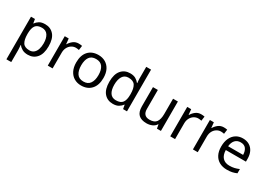

<svg xmlns="http://www.w3.org/2000/svg" viewBox="5 -1774 4206 3029"><g transform="rotate(30 2108.0 -260.0)"><path d="M340 -546Q439 -546 499.5 -477Q560 -408 560 -269Q560 -132 499.5 -61Q439 10 339 10Q277 10 236.5 -13Q196 -36 173 -68H167Q168 -51 170.5 -25Q173 1 173 20V240H85V-536H157L169 -463H173Q197 -498 236 -522Q275 -546 340 -546ZM324 -472Q242 -472 208 -426Q174 -380 173 -286V-269Q173 -170 205.5 -116.5Q238 -63 326 -63Q374 -63 406 -89.5Q438 -116 453.5 -163Q469 -210 469 -270Q469 -362 433.5 -417Q398 -472 324 -472Z M950 -546Q965 -546 982 -544.5Q999 -543 1013 -540L1002 -459Q989 -462 973 -464Q957 -466 944 -466Q903 -466 867 -443.5Q831 -421 809.5 -380.5Q788 -340 788 -286V0H700V-536H772L782 -438H786Q811 -482 852.5 -514Q894 -546 950 -546Z M1559 -269Q1559 -136 1491.5 -63Q1424 10 1309 10Q1238 10 1182.5 -22.5Q1127 -55 1095 -117.5Q1063 -180 1063 -269Q1063 -402 1129.5 -474Q1196 -546 1312 -546Q1384 -546 1440 -513.5Q1496 -481 1527.5 -419.5Q1559 -358 1559 -269ZM1154 -269Q1154 -174 1191.5 -118.5Q1229 -63 1311 -63Q1392 -63 1430 -118.5Q1468 -174 1468 -269Q1468 -364 1430 -418Q1392 -472 1310 -472Q1228 -472 1191 -418Q1154 -364 1154 -269Z M1888 10Q1788 10 1728 -59.5Q1668 -129 1668 -267Q1668 -405 1728.5 -475.5Q1789 -546 1889 -546Q1951 -546 1990.5 -523Q2030 -500 2055 -467H2061Q2059 -480 2057 -505.5Q2055 -531 2055 -546V-760H2143V0H2072L2059 -72H2055Q2031 -38 1991 -14Q1951 10 1888 10ZM1902 -63Q1987 -63 2021.5 -109.5Q2056 -156 2056 -250V-266Q2056 -366 2023 -419.5Q1990 -473 1901 -473Q1830 -473 1794.5 -416.5Q1759 -360 1759 -265Q1759 -169 1794.5 -116Q1830 -63 1902 -63Z M2761 -536V0H2689L2676 -71H2672Q2646 -29 2600 -9.5Q2554 10 2502 10Q2405 10 2356 -36.5Q2307 -83 2307 -185V-536H2396V-191Q2396 -63 2515 -63Q2604 -63 2638.5 -113Q2673 -163 2673 -257V-536Z M3181 -546Q3196 -546 3213 -544.5Q3230 -543 3244 -540L3233 -459Q3220 -462 3204 -464Q3188 -466 3175 -466Q3134 -466 3098 -443.5Q3062 -421 3040.5 -380.5Q3019 -340 3019 -286V0H2931V-536H3003L3013 -438H3017Q3042 -482 3083.5 -514Q3125 -546 3181 -546Z M3594 -546Q3609 -546 3626 -544.5Q3643 -543 3657 -540L3646 -459Q3633 -462 3617 -464Q3601 -466 3588 -466Q3547 -466 3511 -443.5Q3475 -421 3453.5 -380.5Q3432 -340 3432 -286V0H3344V-536H3416L3426 -438H3430Q3455 -482 3496.5 -514Q3538 -546 3594 -546Z M3944 -546Q4012 -546 4062 -516Q4112 -486 4138.5 -431.5Q4165 -377 4165 -304V-251H3798Q3800 -160 3844.5 -112.5Q3889 -65 3969 -65Q4020 -65 4059.5 -74.5Q4099 -84 4141 -102V-25Q4100 -7 4060 1.5Q4020 10 3965 10Q3888 10 3830 -21Q3772 -52 3739.5 -113Q3707 -174 3707 -264Q3707 -352 3736.5 -415Q3766 -478 3819.5 -512Q3873 -546 3944 -546ZM3943 -474Q3880 -474 3843.5 -433.5Q3807 -393 3800 -321H4073Q4072 -389 4041 -431.5Q4010 -474 3943 -474Z"/></g></svg>

Font: Apis
Style: Regular
Weight: 400
Designer: Monotype Design Team
Foundry: Monotype Imaging Inc.
Version: Version 2.000; build 0001